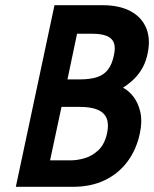

<svg xmlns="http://www.w3.org/2000/svg" viewBox="-20 -720 594 740"><path d="M374 -700H190L41 0H261Q331 0 384 -25.5Q437 -51 471.5 -97.5Q506 -144 519 -206Q529 -252 521 -287.5Q513 -323 494.5 -347Q476 -371 454 -382Q479 -398 498 -417Q517 -436 530 -460Q543 -484 549 -514Q561 -570 543.5 -612Q526 -654 483 -677Q440 -700 374 -700ZM288 -414H240L277 -590H335Q369 -590 390 -582Q411 -574 418.5 -556Q426 -538 419 -507Q412 -472 396 -451.5Q380 -431 353.5 -422.5Q327 -414 288 -414ZM253 -102H173L217 -308H288Q331 -308 356.5 -297Q382 -286 391 -264Q400 -242 393 -208Q384 -165 360 -142Q336 -119 307 -110.5Q278 -102 253 -102Z"/></svg>

Font: Advent Pro
Style: Bold Italic
Weight: 700
Italic angle: -12°
Designer: VivaRado, Andreas Kalpakidis
Foundry: VivaRado, Andreas Kalpakidis
Version: Version 3.000